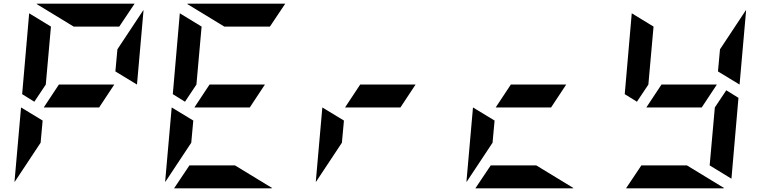

<svg xmlns="http://www.w3.org/2000/svg" viewBox="-20 -1020 4120 1040"><path d="M94 -438 211 -367 200 -247 59 -34V-41ZM517 -438H217L299 -562H599ZM166 -469 100 -510 138 -948 256 -876 228 -562ZM605 -633 616 -753 757 -966V-959L722 -562ZM379 -876 177 -999Q178 -999 180.5 -999.5Q183 -1000 184 -1000H709L626 -876Z M910 -438 1027 -367 1016 -247 875 -34V-41ZM1333 -438H1033L1115 -562H1415ZM982 -469 916 -510 954 -948 1072 -876 1044 -562ZM1253 -124 1455 -1Q1454 -1 1451.5 -0.5Q1449 0 1448 0H923L1006 -124ZM1195 -876 993 -999Q994 -999 996.5 -999.5Q999 -1000 1000 -1000H1525L1442 -876Z M1726 -438 1843 -367 1832 -247 1691 -34V-41ZM2149 -438H1849L1931 -562H2231Z M2542 -438 2659 -367 2648 -247 2507 -34V-41ZM2965 -438H2665L2747 -562H3047ZM2885 -124 3087 -1Q3086 -1 3083.5 -0.5Q3081 0 3080 0H2555L2638 -124Z M3914 -531 3980 -490 3942 -52 3824 -124 3852 -438ZM3781 -438H3481L3563 -562H3863ZM3430 -469 3364 -510 3402 -948 3520 -876 3492 -562ZM3869 -633 3880 -753 4021 -966V-959L3986 -562ZM3701 -124 3903 -1Q3902 -1 3899.5 -0.5Q3897 0 3896 0H3371L3454 -124Z"/></svg>

Font: DSEG7 Modern Mini
Style: Bold Italic
Weight: 700
Italic angle: -5°
Designer: Keshikan(Twitter:@keshinomi_88pro)
Version: Version 0.46